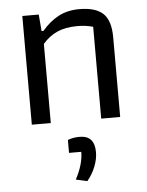

<svg xmlns="http://www.w3.org/2000/svg" viewBox="-53 -521 632 827"><g transform="rotate(-5 263.0 -107.5)"><path d="M74 -470H145L151 -398H159Q191 -436 230 -457Q269 -478 321 -478Q391 -478 423.5 -447.5Q456 -417 456 -344V0H374V-397Q343 -406 307 -406Q255 -406 219 -390Q183 -374 156 -342V0H74ZM242 252Q276 189 276 135H223V79Q247 70 273 70Q307 70 323 88Q339 106 339 142Q339 172 326 204.5Q313 237 291 263Z"/></g></svg>

Font: Athiti Medium
Style: Regular
Weight: 500
Designer: CadsonDemak Team
Foundry: CadsonDemak
Version: Version 1.032